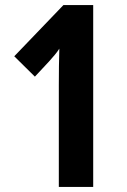

<svg xmlns="http://www.w3.org/2000/svg" viewBox="-20 -734 497 754"><path d="M211 0V-399Q211 -437 211.5 -475Q212 -513 213 -543Q207 -533 195.5 -519Q184 -505 172 -492L117 -433L36 -513L229 -714H346V0Z"/></svg>

Font: Noto Sans Devanagari UI ExtraCondensed
Style: Bold
Weight: 700
Width: 2
Designer: Jelle Bosma - Monotype Design Team
Foundry: Monotype Imaging Inc.
Version: Version 2.004